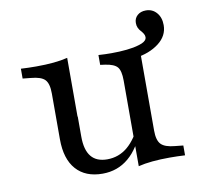

<svg xmlns="http://www.w3.org/2000/svg" viewBox="-67 -615 728 698"><g transform="rotate(-10 297.0 -265.5)"><path d="M446 -379.8 425 -414.5Q461.3 -420.2 479 -427.8Q496.8 -435.5 496.8 -448.4Q496.8 -454.8 493.1 -460.9Q489.5 -466.9 483.9 -473Q478.2 -479 474.6 -486.7Q471 -494.4 471 -504.8Q471 -521.8 483.1 -532.7Q495.2 -543.5 514.5 -543.5Q538.7 -543.5 554 -525.8Q569.4 -508.1 569.4 -479.8Q569.4 -440.3 534.7 -413.7Q500 -387.1 446 -379.8ZM203.2 -413.7V-206.5H125.8V-305.6Q125.8 -341.9 112.1 -356.5Q98.4 -371 61.3 -374.2L30.6 -377.4V-413.7Q45.2 -412.9 58.9 -412.5Q72.6 -412.1 87.1 -412.1Q122.6 -412.1 151.6 -414.9Q180.6 -417.7 203.2 -423.4ZM204 -206.5V-132.3Q204 -83.1 223.8 -58.9Q243.5 -34.7 283.1 -34.7Q325.8 -34.7 358.5 -62.1Q391.1 -89.5 414.5 -143.5L419.4 -122.6Q394.4 -54.8 353.6 -20.6Q312.9 13.7 257.3 13.7Q194.4 13.7 160.1 -25Q125.8 -63.7 125.8 -136.3V-206.5ZM391.1 0V-206.5H468.5V-108.1Q468.5 -71.8 482.7 -57.3Q496.8 -42.7 533.1 -39.5L563.7 -36.3V0Q549.2 -0.8 535.9 -1.2Q522.6 -1.6 507.3 -1.6Q472.6 -1.6 443.1 1.2Q413.7 4 391.1 9.7ZM468.5 -413.7V-206.5H391.1V-306.5Q391.1 -342.7 379.4 -356.5Q367.7 -370.2 334.7 -375L316.9 -377.4V-413.7Q330.6 -412.9 341.5 -412.5Q352.4 -412.1 364.5 -412.1Q395.2 -412.1 421.4 -414.9Q447.6 -417.7 468.5 -423.4Z"/></g></svg>

Font: Playfair 9pt
Style: Regular
Weight: 400
Designer: Claus Eggers Sørensen
Foundry: Claus Eggers Sørensen
Version: Version 2.203